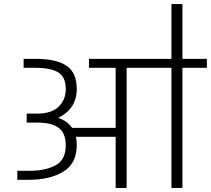

<svg xmlns="http://www.w3.org/2000/svg" viewBox="-20 -923 1036 943"><path d="M996 -590H876V0H822V-590H602V0H548V-251H353Q357 -234 357 -211Q357 -120 291 -80Q225 -40 123 -40H65V-84H123Q201 -84 252 -110.5Q303 -137 303 -211Q303 -267 269.5 -294Q236 -321 162 -321H111V-365H163Q233 -365 268 -399Q303 -433 303 -486Q303 -545 266 -567.5Q229 -590 153 -590H96V-634H153Q257 -634 307 -600Q357 -566 357 -486Q357 -389 266 -344Q311 -329 334 -295H548V-590H417V-634H822V-903H876V-634H996Z"/></svg>

Font: Biryani UltraLight
Style: Regular
Weight: 250
Designer: Dan Reynolds and Mathieu Réguer
Foundry: Dan Reynolds and Mathieu Réguer
Version: Version 1.003; ttfautohint (v1.1) -l 5 -r 5 -G 72 -x 0 -D la